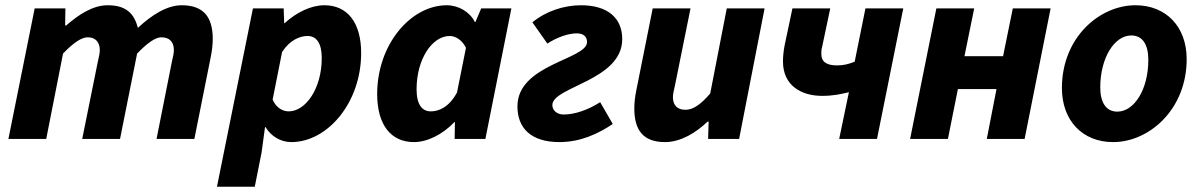

<svg xmlns="http://www.w3.org/2000/svg" viewBox="-20 -529 4568 731"><path d="M12 0H156L220 -325C260 -367 291 -387 314 -387C342 -387 360 -370 360 -338C360 -325 356 -311 352 -292L293 0H437L502 -325C542 -367 573 -387 594 -387C625 -387 642 -370 642 -338C642 -325 638 -311 634 -292L576 0H720L782 -310C787 -334 790 -359 790 -381C790 -465 754 -509 672 -509C616 -509 559 -473 505 -423C491 -475 463 -509 390 -509C333 -509 279 -473 232 -432H228L229 -497H112Z M806 182H950L976 51L989 -45H991C1012 -10 1049 12 1089 12C1227 12 1355 -138 1355 -327C1355 -444 1302 -509 1215 -509C1164 -509 1109 -482 1064 -441H1062L1060 -497H943ZM1079 -105C1056 -105 1031 -119 1018 -150L1054 -331C1083 -376 1121 -392 1151 -392C1184 -392 1205 -366 1205 -308C1205 -192 1144 -105 1079 -105Z M1556 12C1607 12 1665 -17 1710 -64H1712L1711 0H1828L1927 -497H1812L1790 -445H1788C1769 -484 1725 -509 1681 -509C1544 -509 1416 -360 1416 -171C1416 -53 1469 12 1556 12ZM1620 -105C1587 -105 1566 -131 1566 -189C1566 -305 1626 -392 1692 -392C1713 -392 1739 -378 1754 -347L1720 -177C1690 -121 1651 -105 1620 -105Z M2110 12C2190 12 2258 -20 2313 -57L2265 -140C2218 -110 2168 -93 2126 -93C2099 -93 2083 -110 2083 -129C2083 -199 2349 -222 2349 -380C2349 -462 2292 -509 2192 -509C2128 -509 2059 -487 2007 -444L2064 -363C2100 -387 2144 -402 2176 -402C2203 -402 2215 -388 2215 -369C2215 -302 1950 -285 1950 -124C1950 -41 2002 12 2110 12Z M2512 12C2572 12 2630 -24 2674 -66H2678L2676 0H2794L2891 -497H2747L2684 -173C2647 -130 2618 -111 2590 -111C2560 -111 2542 -127 2542 -159C2542 -172 2546 -186 2550 -205L2609 -497H2465L2403 -187C2398 -163 2395 -139 2395 -116C2395 -32 2430 12 2512 12Z M3175 0H3319L3419 -497H3275L3234 -294C3211 -285 3192 -280 3167 -280C3126 -280 3107 -294 3107 -324C3107 -333 3107 -340 3110 -350L3141 -497H2997L2967 -355C2963 -333 2961 -313 2961 -295C2961 -203 3031 -164 3110 -164C3154 -164 3183 -171 3212 -178Z M3445 0H3589L3627 -190H3774L3737 0H3881L3980 -497H3836L3799 -315H3652L3689 -497H3545Z M4218 12C4355 12 4498 -112 4498 -304C4498 -427 4420 -509 4303 -509C4166 -509 4023 -386 4023 -194C4023 -70 4101 12 4218 12ZM4234 -104C4191 -104 4169 -139 4169 -196C4169 -309 4223 -394 4287 -394C4331 -394 4352 -358 4352 -301C4352 -188 4298 -104 4234 -104Z"/></svg>

Font: Source Sans Pro
Style: Bold Italic
Weight: 700
Italic angle: -11°
Designer: Paul D. Hunt
Foundry: Adobe Systems Incorporated
Version: Version 3.006;hotconv 1.0.111;makeotfexe 2.5.65597